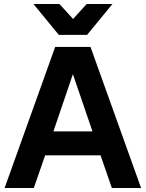

<svg xmlns="http://www.w3.org/2000/svg" viewBox="-20 -933 724 953"><path d="M272 -759.8 146 -913.1H274.9L342.8 -838.9L410.2 -913.1H538.1L412.1 -759.8ZM2.9 0 253.9 -700.2H429.2L680.2 0H535.2L479 -162.1H204.1L147.9 0ZM245.1 -280.8H439L341.8 -564.9Z"/></svg>

Font: SUSE
Style: Bold
Weight: 700
Designer: Rene Bieder
Foundry: SUSE
Version: Version 1.000